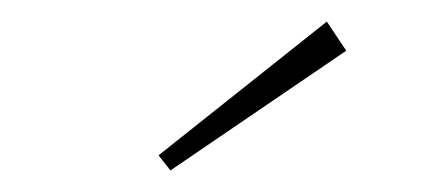

<svg xmlns="http://www.w3.org/2000/svg" viewBox="-20 -792 400 178"><path d="M138 -634 127 -648 283 -772 301 -745Z"/></svg>

Font: Bitter Thin Thin
Style: Italic
Weight: 250
Italic angle: -9°
Version: Version 2.002